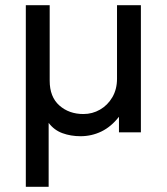

<svg xmlns="http://www.w3.org/2000/svg" viewBox="-20 -510 642 740"><path d="M79.5 210V-490H171.5V-199Q171.5 -136.5 208.8 -103.5Q246 -70.5 301.5 -70.5Q336 -70.5 365.5 -87.5Q395 -104.5 413 -135.2Q431 -166 431 -206.5V-490H523V0H438.5V-60Q408.5 -21.5 370.8 -3.2Q333 15 290.5 15Q252.5 15 220.5 3.2Q188.5 -8.5 167.5 -36.5V210Z"/></svg>

Font: Geologica Cursive Light
Style: Regular
Weight: 300
Designer: Sindre Bremnes, Frode Helland
Foundry: Monokrom Skriftforlag AS
Version: Version 1.010;gftools[0.9.28]